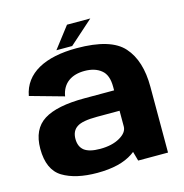

<svg xmlns="http://www.w3.org/2000/svg" viewBox="-107 -819 883 923"><g transform="rotate(-15 334.5 -357.0)"><path d="M469.5 0H618V-327.5C618 -414 597.5 -481 555.5 -528C514 -575 436.5 -598.5 323 -598.5C166 -598.5 62 -545 42 -436L210 -389C220.5 -454 268.5 -483 331 -483C365.5 -483 393.5 -474.5 414 -457.5C435 -441 445 -413 445 -374V-356H297.5C206 -356 138.5 -342.5 95 -315C51.5 -287.5 29.5 -241.5 29.5 -176C29.5 -106.5 51 -58.5 93.5 -32.5C136.5 -6.5 193.5 6.5 265.5 6.5C341.5 6.5 401 -8 443.5 -37C448 -40 452.5 -43 456.5 -46.5ZM445 -176.5C445 -156.5 432.5 -139 406.5 -124C380.5 -109 348 -101.5 308 -101.5C272 -101.5 246 -108 229.5 -120.5C213 -133.5 205 -153 205 -178.5C205 -204.5 214 -224 232.5 -236C250.5 -248.5 284 -254.5 333.5 -254.5H445ZM227 -614H305.5L424 -719.5H308Z"/></g></svg>

Font: Anybody
Style: Bold
Weight: 700
Designer: Tyler Finck
Foundry: Etcetera Type Company
Version: Version 1.110